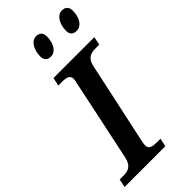

<svg xmlns="http://www.w3.org/2000/svg" viewBox="-301 -1013 1077 1077"><g transform="rotate(-45 237.0 -474.5)"><path d="M420 -809C457 -809 484 -848 484 -905C484 -936 466 -949 442 -949C400 -949 377 -900 377 -851C377 -821 394 -809 420 -809ZM215 -809C252 -809 279 -848 279 -905C279 -936 262 -949 237 -949C196 -949 173 -900 173 -851C173 -821 191 -809 215 -809ZM-10 0H313L324 -49H295C261 -49 236 -54 236 -84C236 -93 239 -108 243 -126L345 -600C356 -657 388 -665 425 -665H454L464 -714H140L129 -665H157C193 -665 217 -660 217 -630C217 -624 215 -613 211 -596L109 -113C97 -57 64 -49 29 -49H0Z"/></g></svg>

Font: Noto Serif Semi
Style: Italic
Weight: 600
Italic angle: -12°
Designer: Monotype Design Team
Foundry: Monotype Imaging Inc.
Version: Version 1.901